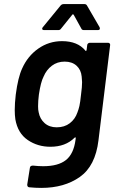

<svg xmlns="http://www.w3.org/2000/svg" viewBox="-20 -720 572 938"><path d="M419 -511H508Q513 -511 516 -507.5Q519 -504 518 -499L461 -34Q446 91 370 144.5Q294 198 182 198Q153 198 123 195Q113 194 113 182L126 100Q127 89 141 89Q168 92 191 92Q264 92 302 62Q340 32 349 -37L350 -45Q350 -52 344 -47Q300 -3 226 -3Q164 -3 115.5 -36Q67 -69 55 -137Q52 -158 52 -182Q52 -215 57 -258Q68 -342 88 -385Q115 -446 167 -482.5Q219 -519 283 -519Q359 -519 397 -473Q398 -470 400 -471Q402 -472 403 -475L406 -499Q406 -504 410 -507.5Q414 -511 419 -511ZM376 -259Q381 -295 381 -319Q381 -328 379 -346Q376 -379 354 -399Q332 -419 296 -419Q260 -419 233.5 -399Q207 -379 193 -346Q179 -319 170 -258Q166 -227 166 -201Q166 -182 169 -171Q175 -139 198 -118.5Q221 -98 257 -98Q295 -98 321 -118Q347 -138 358 -170Q364 -185 368 -202.5Q372 -220 376 -259ZM186 -580Q186 -584 190 -588L276 -693Q282 -700 291 -700H393Q401 -700 405 -693L466 -588Q468 -584 468 -581Q468 -573 458 -573H390Q380 -573 377 -581L340 -648Q338 -650 336 -650Q334 -650 333 -648L279 -581Q274 -573 265 -573H196Q186 -573 186 -580Z"/></svg>

Font: Barlow SemiBold
Style: Italic
Weight: 600
Italic angle: -7°
Designer: Jeremy Tribby
Foundry: Tribby Type
Version: Version 1.408